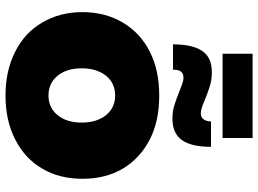

<svg xmlns="http://www.w3.org/2000/svg" viewBox="-140 -790 937 697"><g transform="rotate(90 328.5 -441.5)"><path d="M486 -517C441 -540 388 -551 327 -551C266 -551 213 -540 168 -517C122 -494 87 -461 62 -419C37 -377 24 -328 24 -272C24 -217 37 -168 62 -126C87 -83 122 -51 168 -28C213 -5 266 7 327 7C388 7 441 -5 486 -28C531 -51 567 -83 592 -126C617 -168 629 -217 629 -272C629 -328 617 -377 592 -419C567 -461 531 -494 486 -517ZM255 -358C273 -380 297 -391 327 -391C356 -391 380 -380 398 -358C416 -335 425 -306 425 -270C425 -233 416 -204 398 -182C380 -160 356 -149 327 -149C297 -149 273 -160 255 -182C237 -204 228 -233 228 -270C228 -306 237 -335 255 -358ZM489 -634C505 -657 513 -692 513 -739H421C420 -727 418 -718 413 -712C408 -705 401 -702 390 -702C380 -702 365 -707 344 -716C325 -724 308 -730 292 -735C276 -740 259 -742 242 -742C206 -742 180 -730 165 -707C149 -684 141 -648 141 -601H233C233 -614 235 -624 240 -630C244 -636 252 -639 263 -639C270 -639 278 -637 289 -633C299 -629 306 -626 310 -625C329 -617 346 -611 362 -606C377 -601 394 -599 412 -599C447 -599 473 -611 489 -634ZM175 -890V-781H481V-890Z"/></g></svg>

Font: Argentum Sans ExtraBold
Style: Regular
Weight: 800
Designer: Julieta Ulanovsky
Foundry: Julieta Ulanovsky
Version: Version 5.001;February 15, 2019;FontCreator 11.5.0.2425 64-b